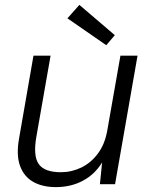

<svg xmlns="http://www.w3.org/2000/svg" viewBox="-20 -754 611 786"><path d="M209 12Q154 12 116 -9.5Q78 -31 62 -75Q46 -119 58 -187L117 -526H187L129 -195Q115 -116 138.5 -82.5Q162 -49 229 -49Q273 -49 312.5 -68Q352 -87 380.5 -125Q409 -163 419 -219L473 -526H543L451 0H389L398 -89Q368 -40 319 -14Q270 12 209 12ZM415 -569 256 -679 305 -734 450 -610Z"/></svg>

Font: DM Sans 9pt Light
Style: Italic
Weight: 300
Italic angle: -10°
Version: Version 4.004;gftools[0.9.30]